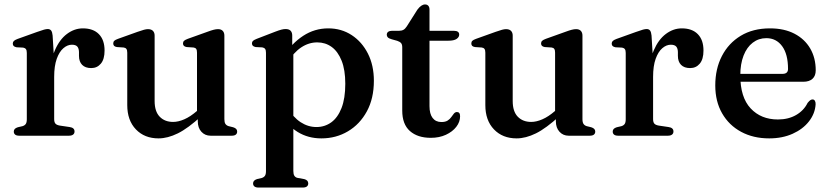

<svg xmlns="http://www.w3.org/2000/svg" viewBox="-20 -610 3724 863"><path d="M205.5 -263Q205.5 -334.5 226.5 -383.5Q247.5 -432.5 281 -457.5Q314.5 -482.5 352.5 -482.5Q399 -482.5 424.5 -456.5Q450 -430.5 450 -383Q450 -343.5 433.2 -323.8Q416.5 -304 390 -304Q363.5 -304 349.2 -318.5Q335 -333 335 -359V-376.5Q334.5 -393 327.2 -401Q320 -409 303 -409Q283 -409 264.8 -393.2Q246.5 -377.5 235 -345.5Q223.5 -313.5 223.5 -264ZM216.5 -450.5 223.5 -335V-74.5Q223.5 -61 229 -54.5Q234.5 -48 249 -45.5L293 -39Q304 -37.5 309.5 -32.5Q315 -27.5 315 -19Q315 -10 308.5 -5Q302 0 289.5 0H67Q54 0 48 -5Q42 -10 42 -18.5Q42 -25.5 46.2 -30.2Q50.5 -35 60 -38L81.5 -43Q91 -46 95.8 -52.8Q100.5 -59.5 100.5 -74V-372Q100.5 -384 96.5 -389.2Q92.5 -394.5 84 -396L54 -397.5Q45 -399.5 41.2 -403.5Q37.5 -407.5 37.5 -414Q37.5 -421 42.2 -425.8Q47 -430.5 59 -435L145.5 -466Q167.5 -474 178 -476.8Q188.5 -479.5 194.5 -479.5Q204.5 -479.5 209.8 -472.8Q215 -466 216.5 -450.5Z M869 -65V-93.5L865.5 -96V-373Q865.5 -385 861.8 -390.2Q858 -395.5 849.5 -396.5L819 -398.5Q810.5 -400 806.5 -404Q802.5 -408 802.5 -414.5Q802.5 -422 807.2 -426.5Q812 -431 824 -435.5L912 -467Q929.5 -473.5 940.2 -476.2Q951 -479 960 -479Q974 -479 981.2 -471.2Q988.5 -463.5 988.5 -450V-74.5Q988.5 -60 993.2 -53Q998 -46 1007.5 -43L1028 -38Q1037.5 -35 1041.8 -30.2Q1046 -25.5 1046 -18.5Q1046 -10 1040 -5Q1034 0 1021 0H926.5Q901.5 0 885.2 -17.8Q869 -35.5 869 -65ZM552 -137.5V-373Q552 -385 548 -390.2Q544 -395.5 535.5 -396.5L505.5 -398.5Q496.5 -400 492.8 -404Q489 -408 489 -414.5Q489 -422 493.5 -426.5Q498 -431 510.5 -435.5L598.5 -467Q616.5 -473.5 627 -476.2Q637.5 -479 645 -479Q660 -479 667.5 -471.2Q675 -463.5 675 -450V-156Q675 -109 697.8 -85.5Q720.5 -62 758 -62Q781.5 -62 808.5 -73.8Q835.5 -85.5 865 -111L885.5 -129L907 -107.5L886 -89Q825 -33 779.2 -10.5Q733.5 12 692.5 12Q629.5 12 590.8 -28.5Q552 -69 552 -137.5Z M1293.5 -450.5V-392L1298.5 -381.5V158.5Q1298.5 173 1303.2 180.2Q1308 187.5 1317 189.5L1347.5 195Q1357 197.5 1361.2 202.5Q1365.5 207.5 1365.5 214.5Q1365.5 223 1359.5 228Q1353.5 233 1340.5 233H1142Q1129.5 233 1123.5 228Q1117.5 223 1117.5 214.5Q1117.5 207.5 1121.8 202.8Q1126 198 1135 195L1156.5 190Q1166 187 1170.8 180.2Q1175.5 173.5 1175.5 159V-373Q1175.5 -385 1171.5 -390.2Q1167.5 -395.5 1159 -397L1129 -398.5Q1120 -400.5 1116.2 -404.5Q1112.5 -408.5 1112.5 -415Q1112.5 -422 1117 -426.2Q1121.5 -430.5 1134 -435.5L1217 -467.5Q1234 -474 1244.8 -476.8Q1255.5 -479.5 1263.5 -479.5Q1279 -479.5 1286.2 -471.8Q1293.5 -464 1293.5 -450.5ZM1272 -328.5 1252.5 -355.5Q1291.5 -415.5 1342.8 -449Q1394 -482.5 1455.5 -482.5Q1514.5 -482.5 1560.8 -452.2Q1607 -422 1633.8 -369Q1660.5 -316 1660.5 -247Q1660.5 -167.5 1629 -109.5Q1597.5 -51.5 1544 -19.8Q1490.5 12 1424.5 12Q1365 12 1318.5 -16.5Q1272 -45 1243 -98.5L1272.5 -125.5Q1298 -82.5 1331.2 -60.8Q1364.5 -39 1402.5 -39Q1439.5 -39 1468.8 -60Q1498 -81 1515 -124.2Q1532 -167.5 1532 -233.5Q1532 -296 1515.5 -337.2Q1499 -378.5 1470.8 -399Q1442.5 -419.5 1406 -419.5Q1368 -419.5 1334 -397Q1300 -374.5 1272 -328.5Z M1765.5 -426.5 1740.5 -433.5Q1728 -437 1723.2 -442Q1718.5 -447 1718.5 -453.5Q1718.5 -462.5 1724.8 -467Q1731 -471.5 1741 -471.5H1772.5Q1785 -471.5 1793 -475.8Q1801 -480 1808.5 -491.5L1856 -566.5Q1865 -578.5 1873.5 -584.2Q1882 -590 1890.5 -590Q1900 -590 1905.2 -584Q1910.5 -578 1910.5 -567V-133Q1910.5 -98 1924.5 -79.8Q1938.5 -61.5 1964 -61.5Q1982 -61.5 1992.2 -68.2Q2002.5 -75 2008.5 -83.8Q2014.5 -92.5 2020 -99.2Q2025.5 -106 2033.5 -106.5Q2040.5 -106.5 2044.2 -102Q2048 -97.5 2048 -87.5Q2048 -62 2031 -40Q2014 -18 1984.2 -4.2Q1954.5 9.5 1916.5 9.5Q1857 9.5 1822.5 -21Q1788 -51.5 1788 -113V-397.5Q1788 -410 1782.8 -416.2Q1777.5 -422.5 1765.5 -426.5ZM1859.5 -427V-471.5H2021Q2032 -471.5 2038 -467.2Q2044 -463 2044 -454.5Q2044 -443 2032.2 -435Q2020.5 -427 1994.5 -427Z M2478.5 -65V-93.5L2475 -96V-373Q2475 -385 2471.2 -390.2Q2467.5 -395.5 2459 -396.5L2428.5 -398.5Q2420 -400 2416 -404Q2412 -408 2412 -414.5Q2412 -422 2416.8 -426.5Q2421.5 -431 2433.5 -435.5L2521.5 -467Q2539 -473.5 2549.8 -476.2Q2560.5 -479 2569.5 -479Q2583.5 -479 2590.8 -471.2Q2598 -463.5 2598 -450V-74.5Q2598 -60 2602.8 -53Q2607.5 -46 2617 -43L2637.5 -38Q2647 -35 2651.2 -30.2Q2655.5 -25.5 2655.5 -18.5Q2655.5 -10 2649.5 -5Q2643.5 0 2630.5 0H2536Q2511 0 2494.8 -17.8Q2478.5 -35.5 2478.5 -65ZM2161.5 -137.5V-373Q2161.5 -385 2157.5 -390.2Q2153.5 -395.5 2145 -396.5L2115 -398.5Q2106 -400 2102.2 -404Q2098.5 -408 2098.5 -414.5Q2098.5 -422 2103 -426.5Q2107.5 -431 2120 -435.5L2208 -467Q2226 -473.5 2236.5 -476.2Q2247 -479 2254.5 -479Q2269.5 -479 2277 -471.2Q2284.5 -463.5 2284.5 -450V-156Q2284.5 -109 2307.2 -85.5Q2330 -62 2367.5 -62Q2391 -62 2418 -73.8Q2445 -85.5 2474.5 -111L2495 -129L2516.5 -107.5L2495.5 -89Q2434.5 -33 2388.8 -10.5Q2343 12 2302 12Q2239 12 2200.2 -28.5Q2161.5 -69 2161.5 -137.5Z M2897.5 -263Q2897.5 -334.5 2918.5 -383.5Q2939.5 -432.5 2973 -457.5Q3006.5 -482.5 3044.5 -482.5Q3091 -482.5 3116.5 -456.5Q3142 -430.5 3142 -383Q3142 -343.5 3125.2 -323.8Q3108.5 -304 3082 -304Q3055.5 -304 3041.2 -318.5Q3027 -333 3027 -359V-376.5Q3026.5 -393 3019.2 -401Q3012 -409 2995 -409Q2975 -409 2956.8 -393.2Q2938.5 -377.5 2927 -345.5Q2915.5 -313.5 2915.5 -264ZM2908.5 -450.5 2915.5 -335V-74.5Q2915.5 -61 2921 -54.5Q2926.5 -48 2941 -45.5L2985 -39Q2996 -37.5 3001.5 -32.5Q3007 -27.5 3007 -19Q3007 -10 3000.5 -5Q2994 0 2981.5 0H2759Q2746 0 2740 -5Q2734 -10 2734 -18.5Q2734 -25.5 2738.2 -30.2Q2742.5 -35 2752 -38L2773.5 -43Q2783 -46 2787.8 -52.8Q2792.5 -59.5 2792.5 -74V-372Q2792.5 -384 2788.5 -389.2Q2784.5 -394.5 2776 -396L2746 -397.5Q2737 -399.5 2733.2 -403.5Q2729.5 -407.5 2729.5 -414Q2729.5 -421 2734.2 -425.8Q2739 -430.5 2751 -435L2837.5 -466Q2859.5 -474 2870 -476.8Q2880.5 -479.5 2886.5 -479.5Q2896.5 -479.5 2901.8 -472.8Q2907 -466 2908.5 -450.5Z M3646.5 -294Q3646.5 -269 3632 -255.8Q3617.5 -242.5 3590.5 -242.5H3274.5V-278H3497Q3522 -278 3522 -300Q3522 -366.5 3495.5 -402.5Q3469 -438.5 3424.5 -438.5Q3390 -438.5 3363.5 -418.2Q3337 -398 3322.2 -360.2Q3307.5 -322.5 3307.5 -271Q3307.5 -172.5 3354 -122.8Q3400.5 -73 3476.5 -73Q3523.5 -73 3558.2 -93Q3593 -113 3610 -147.5Q3617.5 -156.5 3622.2 -159.8Q3627 -163 3632.5 -163Q3639.5 -163 3643 -156.5Q3646.5 -150 3646 -141Q3643.5 -99.5 3616.2 -64.5Q3589 -29.5 3542.8 -8.8Q3496.5 12 3437.5 12Q3366 12 3311.2 -17.5Q3256.5 -47 3225.8 -100.5Q3195 -154 3195 -226Q3195 -300.5 3224.8 -358.2Q3254.5 -416 3309.5 -449.2Q3364.5 -482.5 3441 -482.5Q3505 -482.5 3551 -458.5Q3597 -434.5 3621.8 -392Q3646.5 -349.5 3646.5 -294Z"/></svg>

Font: Fraunces Medium
Style: Regular
Weight: 500
Version: Version 1.000;[b76b70a41]